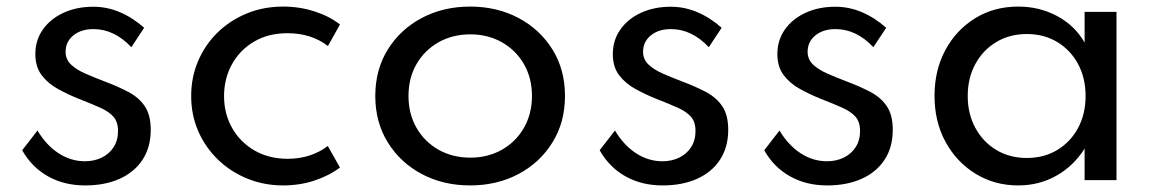

<svg xmlns="http://www.w3.org/2000/svg" viewBox="-20 -548 3518 584"><path d="M239 16Q175 16 125.8 -11.8Q76.5 -39.5 47.5 -91L94 -151Q120.5 -106.5 158 -82Q195.5 -57.5 238.5 -57.5Q266.5 -57.5 289.2 -68.5Q312 -79.5 325.5 -100.2Q339 -121 339 -149.5Q339 -177 325.2 -192.8Q311.5 -208.5 284.8 -220.5Q258 -232.5 218 -248Q186 -261 156 -277.5Q126 -294 106.8 -319.2Q87.5 -344.5 87.5 -383.5Q87.5 -425.5 110.2 -458Q133 -490.5 173 -509Q213 -527.5 264 -527.5Q305.5 -527.5 344.5 -511Q383.5 -494.5 418.5 -463.5L379.5 -404.5Q327.5 -459.5 264.5 -459.5Q226.5 -459.5 203 -440.2Q179.5 -421 179.5 -390.5Q179.5 -367 196.5 -351.2Q213.5 -335.5 240 -324Q266.5 -312.5 295 -301.5Q338 -285.5 370.2 -268.5Q402.5 -251.5 420.5 -224.8Q438.5 -198 438.5 -153Q438.5 -100.5 413.8 -62.5Q389 -24.5 344 -4.2Q299 16 239 16Z M841.5 16Q783.5 16 732.8 -4.5Q682 -25 643.5 -62Q605 -99 583.2 -148.5Q561.5 -198 561.5 -256Q561.5 -313 582.5 -362.2Q603.5 -411.5 641.5 -448.8Q679.5 -486 730.5 -507Q781.5 -528 841 -528Q891.5 -528 937 -513.2Q982.5 -498.5 1014 -473.5L977.5 -408Q927 -447 854 -447Q796 -447 752.5 -421.2Q709 -395.5 685.2 -352Q661.5 -308.5 661.5 -256Q661.5 -202 686 -158.8Q710.5 -115.5 754.2 -90.2Q798 -65 855 -65Q890.5 -65 922 -75.2Q953.5 -85.5 977 -104L1014 -38.5Q982 -14 937 1Q892 16 841.5 16Z M1410 16Q1328.5 16 1263.2 -18.5Q1198 -53 1159.8 -114.5Q1121.5 -176 1121.5 -256Q1121.5 -336.5 1159.8 -397.8Q1198 -459 1263.2 -493.5Q1328.5 -528 1410 -528Q1491.5 -528 1556.8 -493.5Q1622 -459 1660.2 -397.8Q1698.5 -336.5 1698.5 -256Q1698.5 -176 1660.2 -114.5Q1622 -53 1556.8 -18.5Q1491.5 16 1410 16ZM1410.5 -68.5Q1464 -68.5 1506.5 -92.5Q1549 -116.5 1573.5 -159Q1598 -201.5 1598 -256Q1598 -311 1573.5 -353.2Q1549 -395.5 1506.5 -419.5Q1464 -443.5 1410.5 -443.5Q1356.5 -443.5 1314 -419.5Q1271.5 -395.5 1247 -353.2Q1222.5 -311 1222.5 -256Q1222.5 -201.5 1247 -159Q1271.5 -116.5 1314 -92.5Q1356.5 -68.5 1410.5 -68.5Z M1995.5 16Q1931.5 16 1882.2 -11.8Q1833 -39.5 1804 -91L1850.5 -151Q1877 -106.5 1914.5 -82Q1952 -57.5 1995 -57.5Q2023 -57.5 2045.8 -68.5Q2068.5 -79.5 2082 -100.2Q2095.5 -121 2095.5 -149.5Q2095.5 -177 2081.8 -192.8Q2068 -208.5 2041.2 -220.5Q2014.5 -232.5 1974.5 -248Q1942.5 -261 1912.5 -277.5Q1882.5 -294 1863.2 -319.2Q1844 -344.5 1844 -383.5Q1844 -425.5 1866.8 -458Q1889.5 -490.5 1929.5 -509Q1969.5 -527.5 2020.5 -527.5Q2062 -527.5 2101 -511Q2140 -494.5 2175 -463.5L2136 -404.5Q2084 -459.5 2021 -459.5Q1983 -459.5 1959.5 -440.2Q1936 -421 1936 -390.5Q1936 -367 1953 -351.2Q1970 -335.5 1996.5 -324Q2023 -312.5 2051.5 -301.5Q2094.5 -285.5 2126.8 -268.5Q2159 -251.5 2177 -224.8Q2195 -198 2195 -153Q2195 -100.5 2170.2 -62.5Q2145.5 -24.5 2100.5 -4.2Q2055.5 16 1995.5 16Z M2496 16Q2432 16 2382.8 -11.8Q2333.5 -39.5 2304.5 -91L2351 -151Q2377.5 -106.5 2415 -82Q2452.5 -57.5 2495.5 -57.5Q2523.5 -57.5 2546.2 -68.5Q2569 -79.5 2582.5 -100.2Q2596 -121 2596 -149.5Q2596 -177 2582.2 -192.8Q2568.5 -208.5 2541.8 -220.5Q2515 -232.5 2475 -248Q2443 -261 2413 -277.5Q2383 -294 2363.8 -319.2Q2344.5 -344.5 2344.5 -383.5Q2344.5 -425.5 2367.2 -458Q2390 -490.5 2430 -509Q2470 -527.5 2521 -527.5Q2562.5 -527.5 2601.5 -511Q2640.5 -494.5 2675.5 -463.5L2636.5 -404.5Q2584.5 -459.5 2521.5 -459.5Q2483.5 -459.5 2460 -440.2Q2436.5 -421 2436.5 -390.5Q2436.5 -367 2453.5 -351.2Q2470.5 -335.5 2497 -324Q2523.5 -312.5 2552 -301.5Q2595 -285.5 2627.2 -268.5Q2659.5 -251.5 2677.5 -224.8Q2695.5 -198 2695.5 -153Q2695.5 -100.5 2670.8 -62.5Q2646 -24.5 2601 -4.2Q2556 16 2496 16Z M3077 16Q3005.5 16 2947.8 -19.2Q2890 -54.5 2856.2 -116Q2822.5 -177.5 2822.5 -256.5Q2822.5 -334.5 2855.5 -395.8Q2888.5 -457 2946 -492.5Q3003.5 -528 3077 -528Q3142 -528 3195.8 -499Q3249.5 -470 3279 -418.5V-512H3376V0H3279V-96Q3245.5 -43 3193 -13.5Q3140.5 16 3077 16ZM3103 -67.5Q3155.5 -67.5 3195.8 -91.8Q3236 -116 3259 -158.5Q3282 -201 3282 -256Q3282 -311 3259 -353.5Q3236 -396 3195.8 -420.2Q3155.5 -444.5 3103 -444.5Q3051 -444.5 3010.5 -420.2Q2970 -396 2946.8 -353.5Q2923.5 -311 2923.5 -256Q2923.5 -201.5 2946.8 -158.8Q2970 -116 3010.5 -91.8Q3051 -67.5 3103 -67.5Z"/></svg>

Font: Spartan Thin Medium
Style: Regular
Weight: 500
Version: Version 1.004